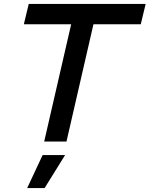

<svg xmlns="http://www.w3.org/2000/svg" viewBox="-20 -724 765 982"><path d="M127 -704H725L700 -600H458L320 0H206L344 -600H102ZM198 69H313L208 238H119Z"/></svg>

Font: CBA Beacon Sans Bold
Style: Italic
Weight: 700
Italic angle: -13°
Designer: Wei Huang
Foundry: Wei Huang
Version: Version 1.002